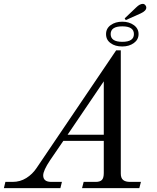

<svg xmlns="http://www.w3.org/2000/svg" viewBox="-64 -972 811 992"><path d="M585.9 -868.2 580.1 -877 640.1 -934.1Q658.2 -952.1 674.8 -952.1Q681.2 -952.1 686.5 -946Q691.9 -939.9 691.9 -933.1Q691.9 -916 663.1 -902.8ZM507.8 -749Q483.9 -765.6 483.9 -795.9Q483.9 -825.2 508.1 -842.5Q532.2 -859.9 567.9 -859.9Q603 -859.9 627.4 -842.3Q651.9 -824.7 651.9 -795.9Q651.9 -767.1 627.4 -749.5Q603 -731.9 567.9 -731.9Q530.3 -731.9 507.8 -749ZM627.9 -795.9Q627.9 -835.9 567.9 -835.9Q507.8 -835.9 507.8 -795.9Q507.8 -755.9 567.9 -755.9Q627.9 -755.9 627.9 -795.9ZM472.2 -551.8 285.2 -275.9H472.2ZM248 0H-43.9L-36.1 -32.2H1Q40 -32.2 72 -52.2Q104 -72.3 125 -104L536.1 -711.9H560.1V-75.2Q560.1 -51.8 572.3 -42Q584.5 -32.2 607.9 -32.2H664.1L655.8 0H359.9L368.2 -32.2H430.2Q452.1 -32.2 462.2 -42Q472.2 -51.8 472.2 -78.1V-244.1H263.2L194.8 -144Q159.2 -90.8 159.2 -65.9Q159.2 -32.2 201.2 -32.2H255.9Z"/></svg>

Font: Flanker Steampunk
Style: Italic
Weight: 400
Italic angle: -12°
Designer: Alexey Kryukov, Leonardo Di Lena
Foundry: Alexey Kryukov, Leonardo Di Lena
Version: 1.210